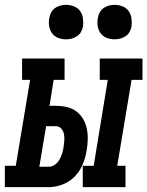

<svg xmlns="http://www.w3.org/2000/svg" viewBox="-66 -771 607 791"><path d="M275 0V-88H320L378 -442H345V-530H521V-442H476L417 -88H451V0ZM-46 0V-88H-1L58 -442H25V-530H200V-442H155L138 -335H165Q188 -335 209.5 -330Q231 -325 248 -312.5Q265 -300 276 -281.5Q287 -263 291.5 -241.5Q296 -220 295.5 -197.5Q295 -175 291 -152Q287 -124 275.5 -95.5Q264 -67 242.5 -44.5Q221 -22 192 -11Q163 0 134 0ZM96 -84H134Q148 -84 160 -92.5Q172 -101 179 -113.5Q186 -126 190 -139Q194 -152 196 -165Q198 -179 199 -192.5Q200 -206 197.5 -218.5Q195 -231 186.5 -241Q178 -251 165 -251H124ZM406 -609Q389 -609 373.5 -615Q358 -621 348.5 -634Q339 -647 336.5 -663.5Q334 -680 337 -697Q339 -709 345 -720Q351 -731 361 -738Q371 -745 383 -748Q395 -751 406 -751Q423 -751 438.5 -745Q454 -739 463.5 -726Q473 -713 475.5 -696.5Q478 -680 476 -663Q474 -651 468 -640Q462 -629 451.5 -622Q441 -615 429.5 -612Q418 -609 406 -609ZM206 -609Q189 -609 173.5 -615Q158 -621 148.5 -634Q139 -647 136.5 -663.5Q134 -680 137 -697Q139 -709 145 -720Q151 -731 161 -738Q171 -745 183 -748Q195 -751 206 -751Q223 -751 238.5 -745Q254 -739 263.5 -726Q273 -713 275.5 -696.5Q278 -680 276 -663Q274 -651 268 -640Q262 -629 251.5 -622Q241 -615 229.5 -612Q218 -609 206 -609Z"/></svg>

Font: Iosevka Curly Slab SmBdObl
Style: Regular
Weight: 600
Italic angle: -9°
Monospace: yes
Designer: Belleve Invis
Foundry: Belleve Invis
Version: Version 11.0.0; ttfautohint (v1.8.3)